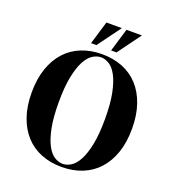

<svg xmlns="http://www.w3.org/2000/svg" viewBox="-161 -1029 1061 1169"><g transform="rotate(20 370.0 -445.0)"><path d="M45 0ZM520 -350Q520 -449 506.5 -515.5Q493 -582 471.5 -622Q450 -662 423 -678.5Q396 -695 370 -695Q344 -695 317 -678.5Q290 -662 268.5 -622Q247 -582 233.5 -515.5Q220 -449 220 -350Q220 -251 233.5 -184.5Q247 -118 268.5 -78Q290 -38 317 -21.5Q344 -5 370 -5Q396 -5 423 -21.5Q450 -38 471.5 -78Q493 -118 506.5 -184.5Q520 -251 520 -350ZM695 -350Q695 -262 671.5 -194Q648 -126 605.5 -79.5Q563 -33 503 -9Q443 15 370 15Q297 15 237 -9Q177 -33 134.5 -79.5Q92 -126 68.5 -194Q45 -262 45 -350Q45 -438 68.5 -506Q92 -574 134.5 -620.5Q177 -667 237 -691Q297 -715 370 -715Q443 -715 503 -691Q563 -667 605.5 -620.5Q648 -574 671.5 -506Q695 -438 695 -350ZM427 -905 317 -755H282L327 -905ZM557 -905 447 -755H412L457 -905Z"/></g></svg>

Font: Yeseva One
Style: Regular
Weight: 400
Designer: Jovanny Lemonad
Foundry: Jovanny Lemonad
Version: Version 2.001; ttfautohint (v0.91) -l 8 -r 50 -G 200 -x 0 -w